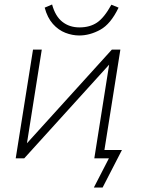

<svg xmlns="http://www.w3.org/2000/svg" viewBox="-20 -705 626 855"><path d="M333 -547Q302 -547 271 -559Q240 -571 215.5 -598.5Q191 -626 179 -671L212 -685Q226 -633 257.5 -608Q289 -583 334 -583Q380 -583 412 -604.5Q444 -626 476 -684L508 -671Q473 -598 426.5 -572.5Q380 -547 333 -547ZM50 0 127 -484H166L100 -67L478 -484H516L445 -37H523L437 130H398L465 0H400L466 -417L88 0Z"/></svg>

Font: Nunito Sans ExtraLight
Style: Italic
Weight: 200
Italic angle: -9°
Designer: Vernon Adams
Foundry: Vernon Adams
Version: Version 3.006; ttfautohint (v1.8.3)